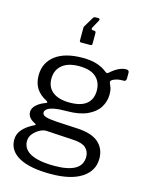

<svg xmlns="http://www.w3.org/2000/svg" viewBox="-139 -875 880 1136"><g transform="rotate(15 301.0 -307.0)"><path d="M257 -623Q248 -623 248 -632V-711Q248 -714 248.5 -716Q249 -718 250 -719L287 -781Q290 -786 294 -787.5Q298 -789 306 -789H320Q325 -789 327 -785Q329 -781 327 -777L299 -726Q296 -720 297.5 -715.5Q299 -711 305 -711H313Q325 -711 325 -699V-634Q325 -623 315 -623H257ZM556 -539Q566 -539 570.5 -535Q575 -531 575 -523V-488Q575 -479 570.5 -474Q566 -469 555 -470Q539 -470 527 -468Q515 -466 503 -461Q479 -452 483 -438Q488 -427 494 -411.5Q500 -396 500 -370Q500 -326 477 -289.5Q454 -253 405.5 -231Q357 -209 283 -209Q232 -209 203 -203Q174 -197 162 -187Q150 -177 150 -166Q150 -150 171.5 -143Q193 -136 241 -133L370 -126Q458 -121 499 -84Q540 -47 540 13Q540 88 473.5 131.5Q407 175 284 175Q157 175 90.5 138.5Q24 102 24 34Q24 -1 48.5 -29Q73 -57 118 -79Q129 -84 118 -90Q96 -100 84 -114.5Q72 -129 72 -149Q72 -163 81 -177Q90 -191 107.5 -203Q125 -215 150 -224Q156 -226 156 -229Q156 -232 151 -236Q107 -258 86 -291Q65 -324 65 -370Q65 -448 124 -493Q183 -538 291 -538Q343 -538 379.5 -526Q416 -514 441 -493Q447 -488 452 -488Q457 -488 462 -493Q474 -504 489 -514.5Q504 -525 521.5 -532Q539 -539 556 -539ZM283 -262Q353 -262 387 -290.5Q421 -319 421 -371Q421 -424 387 -454.5Q353 -485 283 -485Q216 -485 179.5 -454.5Q143 -424 143 -371Q143 -319 179.5 -290.5Q216 -262 283 -262ZM195 -65Q177 -66 155 -54.5Q133 -43 116 -23Q99 -3 99 24Q99 55 120.5 77.5Q142 100 185.5 111.5Q229 123 293 123Q376 123 419 98.5Q462 74 462 23Q462 -10 439.5 -31Q417 -52 362 -55Z"/></g></svg>

Font: Libre Franklin Thin
Style: Regular
Weight: 400
Version: Version 3.000